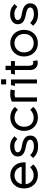

<svg xmlns="http://www.w3.org/2000/svg" viewBox="1361 -2049 708 3470"><g transform="rotate(-90 1715.0 -314.0)"><path d="M478 -68 425 -123C395 -86 335 -59 285 -59C197 -59 131 -113 121 -205H515C516 -214 516 -224 516 -233C516 -381 417 -482 280 -482C143 -482 44 -381 44 -233C44 -88 144 17 285 17C360 17 435 -13 478 -68ZM124 -276C137 -354 201 -406 280 -406C359 -406 423 -354 436 -276Z M805 20C917 20 1000 -18 1000 -122C1000 -211 928 -251 829 -270L792 -277C734 -288 698 -305 698 -352C698 -385 745 -409 803 -409C854 -409 896 -397 938 -355L988 -407C921 -469 868 -485 802 -485C700 -485 622 -432 622 -350C622 -261 679 -226 782 -204L820 -196C880 -183 925 -165 925 -121C925 -76 870 -55 806 -55C735 -55 688 -81 645 -123L595 -69C653 -6 717 20 805 20Z M1518 -68 1465 -121C1435 -84 1375 -59 1325 -59C1228 -59 1159 -124 1159 -233C1159 -335 1232 -406 1325 -406C1378 -406 1435 -383 1465 -344L1518 -397C1474 -452 1402 -482 1325 -482C1188 -482 1084 -381 1084 -233C1084 -88 1184 17 1325 17C1400 17 1475 -13 1518 -68Z M1815 -397 1833 -476C1807 -481 1778 -483 1752 -483C1703 -483 1662 -476 1614 -454V0H1690V-394C1713 -402 1735 -404 1757 -404C1773 -404 1788 -403 1815 -397Z M1925 -648V-557H2016V-648ZM1897 -398H1942V0H2014V-470H1913Z M2311 14C2324 14 2342 13 2360 7L2347 -71C2330 -66 2322 -66 2315 -66C2269 -66 2261 -111 2261 -159C2260 -239 2260 -318 2261 -398H2346V-470H2261V-568H2184V-470H2118L2102 -398H2185C2184 -305 2184 -251 2185 -118C2185 -31 2248 14 2311 14Z M2670 -407C2763 -407 2837 -335 2837 -233C2837 -124 2767 -59 2670 -59C2573 -59 2503 -124 2503 -233C2503 -335 2577 -407 2670 -407ZM2429 -233C2429 -88 2529 17 2670 17C2811 17 2911 -88 2911 -233C2911 -381 2807 -482 2670 -482C2533 -482 2429 -381 2429 -233Z M3195 20C3307 20 3390 -18 3390 -122C3390 -211 3318 -251 3219 -270L3182 -277C3124 -288 3088 -305 3088 -352C3088 -385 3135 -409 3193 -409C3244 -409 3286 -397 3328 -355L3378 -407C3311 -469 3258 -485 3192 -485C3090 -485 3012 -432 3012 -350C3012 -261 3069 -226 3172 -204L3210 -196C3270 -183 3315 -165 3315 -121C3315 -76 3260 -55 3196 -55C3125 -55 3078 -81 3035 -123L2985 -69C3043 -6 3107 20 3195 20Z"/></g></svg>

Font: Kreadon Medium
Style: Regular
Weight: 500
Designer: kohakuno
Foundry: StudioGnu
Version: Version 1.000;Glyphs 3.1.2 (3151)